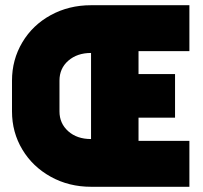

<svg xmlns="http://www.w3.org/2000/svg" viewBox="-20 -716 780 736"><path d="M511 -520V-432H651V-265H511V-176H706V0H329Q244 0 174.5 -38.5Q105 -77 65.5 -143Q26 -209 26 -289V-407Q26 -487 65.5 -553.5Q105 -620 174.5 -658Q244 -696 329 -696H706V-520ZM329 -513Q276 -513 242 -483.5Q208 -454 208 -407V-289Q208 -243 241.5 -213Q275 -183 329 -183Z"/></svg>

Font: Major Mono Display
Style: Regular
Weight: 400
Designer: Emre Parlak
Foundry: Emre Parlak
Version: Version 2.000; ttfautohint (v1.8) -l 8 -r 50 -G 200 -x 14 -D